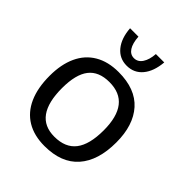

<svg xmlns="http://www.w3.org/2000/svg" viewBox="-206 -845 989 989"><g transform="rotate(45 289.0 -350.5)"><path d="M283 20Q207 20 154 -12Q101 -44 73.5 -105.5Q46 -167 46 -255Q46 -338 73.5 -397.5Q101 -457 154.5 -488.5Q208 -520 284 -520Q407 -520 469.5 -450Q532 -380 532 -255Q532 -123 469 -51.5Q406 20 283 20ZM285 -50Q365 -50 403.5 -100Q442 -150 442 -253Q442 -351 403.5 -400.5Q365 -450 287 -450Q210 -450 173 -402.5Q136 -355 136 -255Q136 -153 173 -101.5Q210 -50 285 -50ZM227 -721Q230 -675 246 -650.5Q262 -626 289 -626Q317 -626 334 -652Q351 -678 354 -721H415Q409 -651 376 -611.5Q343 -572 290 -572Q237 -572 204 -612Q171 -652 166 -721Z"/></g></svg>

Font: Moderustic
Style: Regular
Weight: 400
Designer: Tural Alisoy
Foundry: TAFT Foundry
Version: Version 2.120